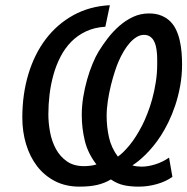

<svg xmlns="http://www.w3.org/2000/svg" viewBox="-20 -694 709 727"><path d="M378.9 -592.8Q337.9 -590.3 305.7 -575.2Q273.4 -560.1 249.5 -535.6Q225.6 -511.2 209 -479Q192.4 -446.8 182.4 -410.9Q172.4 -375 167.7 -336.7Q163.1 -298.3 163.1 -261.2Q163.1 -228 169.7 -193.1Q176.3 -158.2 191.9 -129.6Q207.5 -101.1 233.4 -83Q259.3 -64.9 297.9 -64.9Q308.1 -64.9 320.3 -66.2Q332.5 -67.4 345.2 -71.3Q313 -112.8 301.3 -160.4Q289.6 -208 289.6 -259.3Q289.6 -292 295.2 -326.7Q300.8 -361.3 310.1 -393.6Q319.3 -425.8 330.8 -453.4Q342.3 -481 354 -500Q368.7 -523.9 388.2 -549.3Q407.7 -574.7 431.6 -595.7Q455.6 -616.7 483.6 -629.9Q511.7 -643.1 543.9 -643.1Q570.8 -643.1 590.6 -635Q610.4 -627 624.3 -613.3Q638.2 -599.6 647 -580.8Q655.8 -562 660.6 -540.5Q665.5 -519 667.5 -495.8Q669.4 -472.7 669.4 -450.2Q669.4 -407.2 662.1 -367.9Q654.8 -328.6 643.3 -294.4Q631.8 -260.3 617.7 -231.4Q603.5 -202.6 589.4 -180.7Q575.2 -158.7 560.1 -140.4Q544.9 -122.1 530.5 -107.9Q516.1 -93.8 503.4 -83.7Q490.7 -73.7 481.4 -67.9Q487.3 -65.4 498 -64.2Q508.8 -63 515.6 -63Q540.5 -63 568.4 -71.8Q596.2 -80.6 620.1 -97.2L632.8 -24.4Q608.4 -6.8 574.5 2.9Q540.5 12.7 505.4 12.7Q473.1 12.7 448.2 7.1Q423.3 1.5 399.9 -14.6Q376.5 -0.5 348.4 6.1Q320.3 12.7 280.8 12.7Q228.5 12.7 188 -8.3Q147.5 -29.3 120.1 -65.2Q92.8 -101.1 78.6 -148.4Q64.5 -195.8 64.5 -248.5Q64.5 -336.9 87.4 -413.1Q110.4 -489.3 153.3 -545.9Q196.3 -602.5 257.8 -636.5Q319.3 -670.4 396 -674.3ZM426.3 -101.1Q445.3 -113.8 470 -143.6Q494.6 -173.3 518.6 -219.7Q527.8 -237.8 537.8 -263.2Q547.9 -288.6 556.2 -318.6Q564.5 -348.6 569.8 -382.3Q575.2 -416 575.2 -450.7Q575.2 -459 575.2 -470.7Q575.2 -482.4 574 -494.9Q572.8 -507.3 570.1 -519.3Q567.4 -531.2 561.8 -540.8Q556.2 -550.3 547.1 -556.2Q538.1 -562 524.9 -562Q511.2 -562 498 -554.2Q484.9 -546.4 472.4 -532.7Q460 -519 449 -500.7Q438 -482.4 429.2 -461.9Q422.9 -447.8 415 -423.8Q407.2 -399.9 400.1 -371.6Q393.1 -343.3 388.4 -312.7Q383.8 -282.2 383.8 -254.4Q383.8 -213.9 392.6 -174.1Q401.4 -134.3 426.3 -101.1Z"/></svg>

Font: PT Astra Sans
Style: Italic
Weight: 400
Italic angle: -16°
Designer: A.Korolkova, I. Chaeva
Foundry: ParaType Ltd
Version: Version 1.001; ttfautohint (v1.6)